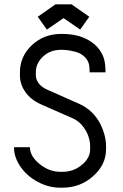

<svg xmlns="http://www.w3.org/2000/svg" viewBox="-20 -852 565 884"><path d="M309.6 -832 391.1 -774.9 349.1 -715.8 272.5 -768.6 195.8 -715.8 153.8 -774.9 235.4 -832ZM257.8 -61H267.6Q318.8 -61 356.9 -92.8Q395 -124.5 395 -164.6V-179.2Q395 -201.2 386.7 -225.3Q378.4 -249.5 359.9 -272.5Q341.3 -295.4 316.4 -306.6L168.5 -371.6Q122.6 -392.1 97.2 -427.7Q71.8 -463.4 71.8 -504.4V-519Q71.8 -592.3 126.7 -644Q181.6 -695.8 261.2 -695.8H265.1Q339.8 -695.8 389.6 -666Q439.5 -636.2 457 -586.9Q465.8 -562.5 465.8 -519H392.6Q392.6 -549.3 387.7 -562.5Q380.9 -581.5 364.7 -594.7Q348.6 -607.9 328.1 -613.3Q307.6 -618.7 293.2 -620.6Q278.8 -622.6 265.1 -622.6H261.2Q210.9 -622.6 178 -591.6Q145 -560.5 145 -519V-504.4Q145 -486.8 158 -468.8Q170.9 -450.7 197.8 -439L346.7 -373Q377.9 -358.9 402.3 -335Q426.8 -311 440.7 -283.7Q454.6 -256.3 461.4 -229.7Q468.3 -203.1 468.3 -179.2V-164.6Q468.3 -93.8 408.7 -40.8Q349.1 12.2 267.6 12.2H257.8Q204.1 12.2 154.3 -14.4Q104.5 -41 74.5 -84.2Q44.4 -127.4 44.4 -174.3H117.7Q117.7 -133.3 161.9 -97.2Q206.1 -61 257.8 -61Z"/></svg>

Font: Anka/Coder Condensed
Style: Regular
Weight: 400
Width: 4
Monospace: yes
Version: Version 1.100